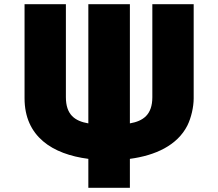

<svg xmlns="http://www.w3.org/2000/svg" viewBox="-20 -831 1040 915"><path d="M903 -362V-811H706V-368C706 -284 662 -254 599 -243V-811H401V-243C337 -254 294 -284 294 -368V-811H97V-363C97 -180 230 -96 401 -74V64H599V-74C720 -90 825 -138 873 -233C891 -269 903 -321 903 -362Z"/></svg>

Font: LINE Seed JP_OTF ExtraBold
Style: Regular
Weight: 800
Designer: LY Corporation & Fontrix & Fontworks
Version: Version 1.013